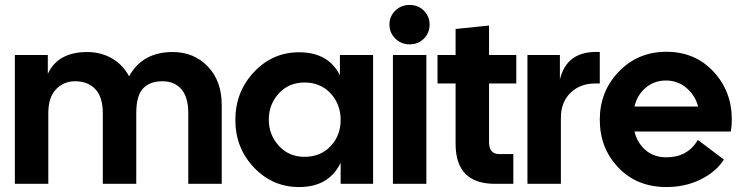

<svg xmlns="http://www.w3.org/2000/svg" viewBox="-20 -742 2993 775"><path d="M40 0V-520H173V-444Q214 -532 332 -532Q387 -532 431.5 -506.5Q476 -481 501 -434Q555 -532 677 -532Q763 -532 819 -473.5Q875 -415 875 -318V0H740V-285Q740 -350 712 -382Q684 -414 636 -414Q585 -414 557.5 -385Q530 -356 530 -285V0H395V-285Q395 -350 365 -382Q335 -414 283 -414Q237 -414 206 -381.5Q175 -349 175 -285V0Z M1187 13Q1080 13 1005 -66Q930 -145 930 -258Q930 -371 1005 -451Q1080 -531 1187 -531Q1306 -531 1352 -438V-520H1486V0H1355V-85Q1308 13 1187 13ZM1209 -109Q1274 -109 1314.5 -152Q1355 -195 1355 -258Q1355 -321 1314.5 -365Q1274 -409 1209 -409Q1146 -409 1105.5 -365Q1065 -321 1065 -259Q1065 -198 1105.5 -153.5Q1146 -109 1209 -109Z M1633 -563Q1599 -563 1575.5 -586.5Q1552 -610 1552 -643Q1552 -676 1575.5 -699Q1599 -722 1633 -722Q1668 -722 1691 -699Q1714 -676 1714 -643Q1714 -609 1691 -586Q1668 -563 1633 -563ZM1566 0V-520H1701V0Z M1978 0Q1819 0 1819 -161V-405H1746V-520H1819V-625L1954 -639V-520H2064V-405H1954V-168Q1954 -120 1996 -120H2052V0Z M2109 0V-520H2240V-421Q2268 -539 2401 -532V-405H2382Q2322 -405 2283 -367.5Q2244 -330 2244 -266V0Z M2670 13Q2551 13 2476 -65.5Q2401 -144 2401 -259Q2401 -373 2478 -453Q2555 -533 2670 -533Q2785 -533 2859.5 -453.5Q2934 -374 2934 -259Q2934 -234 2930 -211H2541Q2553 -164 2586.5 -135.5Q2620 -107 2670 -107Q2755 -107 2797 -177L2902 -98Q2870 -48 2808 -17.5Q2746 13 2670 13ZM2668 -417Q2621 -417 2586.5 -388Q2552 -359 2541 -312H2798Q2786 -357 2751 -387Q2716 -417 2668 -417Z"/></svg>

Font: Cal Sans
Style: Regular
Weight: 400
Designer: Designer Mark Davis DBA MarkFonts
Foundry: Designer Mark Davis DBA MarkFonts
Version: Version 1.000